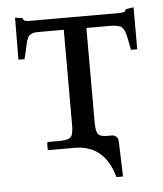

<svg xmlns="http://www.w3.org/2000/svg" viewBox="-45 -482 536 632"><g transform="rotate(-5 223.0 -166.0)"><path d="M258.8 -75.7Q258.8 -47.9 265.6 -37.8Q272.5 -27.8 294.9 -27.8H311.5Q319.8 -27.8 325.9 -22.2Q332 -16.6 332.5 -6.8L336.4 109.9H314.5Q285.2 2 185.1 2H97.2V-19.5Q97.2 -24.9 102.5 -24.9H143.6Q169.4 -25.9 176.8 -35.2Q184.1 -44.4 184.1 -73.7V-388.2H107.4Q96.2 -388.2 89.6 -387.7Q83 -387.2 77.1 -384.3Q71.3 -381.3 68.8 -378.9Q66.4 -376.5 63.2 -368.4Q60.1 -360.4 58.8 -353.8Q57.6 -347.2 54 -331.5Q50.3 -315.9 46.9 -303.2H26.9L27.8 -441.9L53.2 -438Q53.2 -427.2 73.2 -427.2H372.6Q393.1 -427.2 393.1 -438L419.4 -441.9V-303.2H398.9Q397 -312 394.3 -325.7Q391.6 -339.4 390.6 -344.5Q389.6 -349.6 387 -358.4Q384.3 -367.2 382.8 -369.6Q381.3 -372.1 377.7 -377Q374 -381.8 370.4 -382.8Q366.7 -383.8 360.4 -385.5Q354 -387.2 347.2 -387.5Q340.3 -387.7 330.1 -387.7H258.8Z"/></g></svg>

Font: Libertinage
Style: b
Weight: 400
Designer: OSP
Foundry: OSP
Version: Version 1.0; 2008; OFL relea